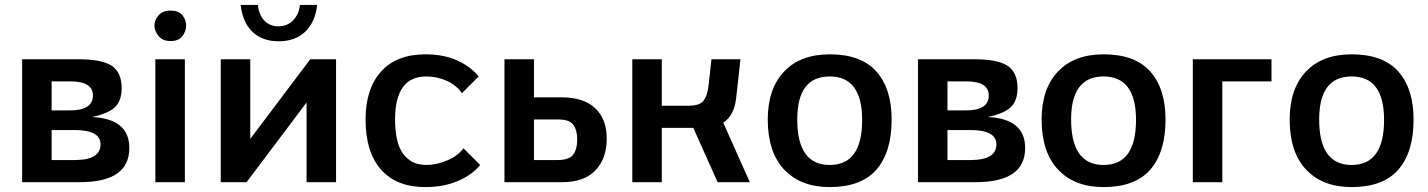

<svg xmlns="http://www.w3.org/2000/svg" viewBox="-20 -741 5807 781"><path d="M70 -500H298Q395 -500 435 -473Q475 -446 475 -383Q475 -331 447.5 -305Q420 -279 354 -265Q506 -258 506 -139Q506 0 305 0H70ZM284 -90Q389 -90 389 -154Q389 -212 283 -212H190V-90ZM265 -292Q358 -292 358 -353Q358 -410 266 -410H190V-292Z M612 -500H732V0H612ZM608 -637Q608 -658 624.5 -678Q641 -698 674 -698Q706 -698 721.5 -679.5Q737 -661 737 -637Q737 -613 721.5 -593.5Q706 -574 674 -574Q641 -574 624.5 -595Q608 -616 608 -637Z M878 -500H998V-176L1242 -500H1347V0H1227V-324L983 0H878ZM1029 -721Q1033 -681 1055 -657.5Q1077 -634 1112 -634Q1149 -634 1172.5 -658.5Q1196 -683 1200 -721H1270Q1263 -653 1222.5 -613Q1182 -573 1113 -573Q1048 -573 1007.5 -611Q967 -649 959 -721Z M1933 -70Q1901 -30 1843 -5Q1785 20 1710 20Q1593 20 1530 -51Q1467 -122 1467 -255Q1467 -380 1530 -450Q1593 -520 1711 -520Q1785 -520 1840 -495Q1895 -470 1927 -430L1859 -362Q1835 -396 1795.5 -413Q1756 -430 1714 -430Q1587 -430 1587 -255Q1587 -222 1592 -189Q1597 -156 1611 -129.5Q1625 -103 1650.5 -86.5Q1676 -70 1716 -70Q1754 -70 1798 -88Q1842 -106 1865 -138Z M2032 -500H2152V-345H2264Q2355 -345 2401.5 -300.5Q2448 -256 2448 -177Q2448 -96 2402 -48Q2356 0 2267 0H2032ZM2152 -90H2248Q2295 -90 2311.5 -112Q2328 -134 2328 -173Q2328 -211 2312.5 -233Q2297 -255 2251 -255H2152Z M2552 -500H2672V-311H2781Q2826 -311 2841.5 -331Q2857 -351 2862 -391L2874 -500H2992L2974 -338Q2965 -270 2922 -242L3030 0H2899L2800 -221H2672V0H2552Z M3355 20Q3237 20 3170 -51Q3103 -122 3103 -255Q3103 -380 3169.5 -450Q3236 -520 3355 -520Q3483 -520 3545 -450Q3607 -380 3607 -255Q3607 -122 3545 -51Q3483 20 3355 20ZM3355 -70Q3487 -70 3487 -253Q3487 -430 3355 -430Q3223 -430 3223 -255Q3223 -70 3355 -70Z M3714 -500H3942Q4039 -500 4079 -473Q4119 -446 4119 -383Q4119 -331 4091.5 -305Q4064 -279 3998 -265Q4150 -258 4150 -139Q4150 0 3949 0H3714ZM3928 -90Q4033 -90 4033 -154Q4033 -212 3927 -212H3834V-90ZM3909 -292Q4002 -292 4002 -353Q4002 -410 3910 -410H3834V-292Z M4469 20Q4351 20 4284 -51Q4217 -122 4217 -255Q4217 -380 4283.5 -450Q4350 -520 4469 -520Q4597 -520 4659 -450Q4721 -380 4721 -255Q4721 -122 4659 -51Q4597 20 4469 20ZM4469 -70Q4601 -70 4601 -253Q4601 -430 4469 -430Q4337 -430 4337 -255Q4337 -70 4469 -70Z M4832 -500H5152V-410H4952V0H4832Z M5478 20Q5360 20 5293 -51Q5226 -122 5226 -255Q5226 -380 5292.5 -450Q5359 -520 5478 -520Q5606 -520 5668 -450Q5730 -380 5730 -255Q5730 -122 5668 -51Q5606 20 5478 20ZM5478 -70Q5610 -70 5610 -253Q5610 -430 5478 -430Q5346 -430 5346 -255Q5346 -70 5478 -70Z"/></svg>

Font: Moderustic Med
Style: Regular
Weight: 500
Designer: Tural Alisoy
Foundry: TAFT Foundry
Version: Version 2.110